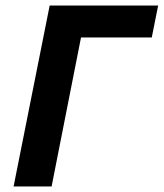

<svg xmlns="http://www.w3.org/2000/svg" viewBox="-20 -672 590 692"><path d="M29 0 159 -652H550L527 -537H272L166 0Z"/></svg>

Font: Source Sans 3
Style: Bold Italic
Weight: 700
Italic angle: -11°
Designer: Paul D. Hunt
Foundry: Adobe
Version: Version 3.052;hotconv 1.1.0;makeotfexe 2.6.0